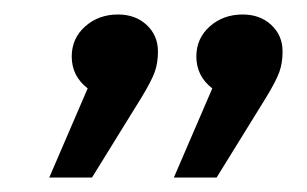

<svg xmlns="http://www.w3.org/2000/svg" viewBox="-20 -597 424 265"><path d="M273 -475Q251 -492 251 -519Q251 -544 269.5 -560.5Q288 -577 315 -577Q339 -577 354.5 -562.5Q370 -548 370 -526Q370 -510 365.5 -497.5Q361 -485 347 -462L279 -352H220ZM101 -475Q79 -492 79 -519Q79 -544 97.5 -560.5Q116 -577 143 -577Q167 -577 182.5 -562.5Q198 -548 198 -526Q198 -510 193.5 -497.5Q189 -485 175 -462L107 -352H48Z"/></svg>

Font: FiraGO Book
Style: Italic
Weight: 350
Italic angle: -8°
Designer: bBox Type GmbH
Foundry: bBox Type GmbH
Version: Version 1.001